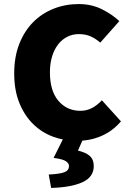

<svg xmlns="http://www.w3.org/2000/svg" viewBox="-20 -682 640 946"><path d="M358 12Q297 12 241.5 -8.5Q186 -29 143.5 -70.5Q101 -112 75.5 -174.5Q50 -237 50 -320Q50 -402 75 -465.5Q100 -529 143 -572.5Q186 -616 244 -639Q302 -662 368 -662Q431 -662 482 -636.5Q533 -611 568 -578L474 -472Q451 -492 426 -503Q401 -514 368 -514Q338 -514 312 -501Q286 -488 267 -464Q248 -440 237 -405Q226 -370 226 -326Q226 -234 268 -185Q310 -136 376 -136Q408 -136 434.5 -150.5Q461 -165 482 -188L576 -84Q535 -36 479.5 -12Q424 12 358 12ZM232 244 220 178Q277 175 298.5 166Q320 157 320 136Q320 123 305 112.5Q290 102 244 96L298 -12H396L364 60Q403 69 422.5 86.5Q442 104 442 136Q442 190 387 215.5Q332 241 232 244Z"/></svg>

Font: Source Code Pro Black
Style: Regular
Weight: 900
Monospace: yes
Designer: Paul D. Hunt, Teo Tuominen
Foundry: Adobe Systems Incorporated
Version: Version 2.030;PS 1.000;hotconv 16.6.51;makeotf.lib2.5.65220